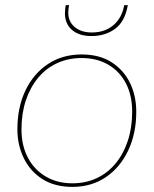

<svg xmlns="http://www.w3.org/2000/svg" viewBox="-20 -722 601 751"><path d="M263 9Q194 9 146 -21.5Q98 -52 73 -103.5Q48 -155 48 -216Q48 -302 79.5 -368Q111 -434 167.5 -471.5Q224 -509 299 -509Q369 -509 416.5 -478.5Q464 -448 488.5 -397.5Q513 -347 513 -285Q513 -200 481.5 -133.5Q450 -67 394 -29Q338 9 263 9ZM263 -5Q315 -5 358 -25Q401 -45 432 -82.5Q463 -120 480 -171.5Q497 -223 497 -285Q497 -349 472.5 -396Q448 -443 403.5 -469Q359 -495 299 -495Q247 -495 203.5 -475Q160 -455 129 -417.5Q98 -380 81 -329Q64 -278 64 -216Q64 -153 89 -105.5Q114 -58 159 -31.5Q204 -5 263 -5ZM480 -702Q469 -638 430.5 -609.5Q392 -581 338 -581Q289 -581 261.5 -605Q234 -629 234 -670Q234 -678 235 -686.5Q236 -695 237 -702H250Q249 -695 248 -687.5Q247 -680 247 -673Q247 -637 272.5 -616Q298 -595 339 -595Q390 -595 423.5 -623.5Q457 -652 466 -702Z"/></svg>

Font: Work Sans Thin
Style: Italic
Weight: 250
Italic angle: -13°
Designer: Wei Huang
Foundry: Wei Huang
Version: Version 2.012